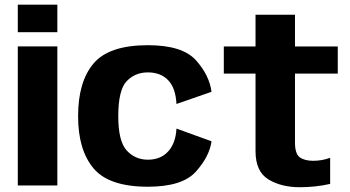

<svg xmlns="http://www.w3.org/2000/svg" viewBox="-20 -791 1494 819"><path d="M55.9 0H224.6V-593H55.9ZM55.9 -771V-653.7H224.6V-771Z M610.7 5.5Q757.9 5.5 815.5 -58.8Q873.1 -123 882.3 -188.3L732.8 -242.5Q729.2 -179.5 697 -144.7Q664.8 -109.8 610.7 -109.8Q557.1 -109.8 520.8 -148.7Q484.5 -187.7 484.5 -295.4Q484.5 -407.3 520.4 -444.8Q556.3 -482.2 610.7 -482.2Q665.3 -482.2 697.2 -449Q729.2 -415.8 732.8 -347.5L882.3 -399.4Q873.1 -470.2 815.6 -534.2Q758 -598.2 610.7 -598.2Q444.9 -598.2 379 -520.2Q313.1 -442.2 313.1 -295.4Q313.1 -151.3 379 -72.9Q444.9 5.5 610.7 5.5Z M1258.6 7.6Q1326.5 7.6 1388.3 -6.5V-117.7Q1353 -105.1 1315.9 -105.1Q1279.3 -105.1 1258.8 -120Q1238.3 -134.8 1238.3 -183V-477.1H1420.8V-592.7H1238.3V-728.2H1070V-592.7H934.7V-477.1H1070V-146.2Q1070 -59.3 1124.8 -25.8Q1179.7 7.6 1258.6 7.6Z"/></svg>

Font: Anybody Thin
Style: Regular
Weight: 100
Designer: Tyler Finck
Foundry: Etcetera Type Company
Version: Version 1.114;gftools[0.9.25]